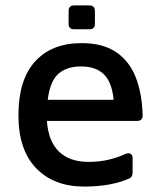

<svg xmlns="http://www.w3.org/2000/svg" viewBox="-20 -673 593 708"><path d="M290 15Q179 15 113.5 -52.5Q48 -120 48 -248Q48 -379 109.5 -446.5Q171 -514 281 -514Q359 -514 408 -481Q457 -448 480.5 -388Q504 -328 506 -248Q506 -227 485 -227H153Q158 -153 197 -114.5Q236 -76 307 -76Q347 -76 382 -84.5Q417 -93 444 -106Q455 -110 462 -105.5Q469 -101 469 -89V-37Q469 -20 457 -15Q423 0 381.5 7.5Q340 15 290 15ZM278 -428Q227 -428 196 -401.5Q165 -375 156 -305H399Q393 -369 363.5 -398.5Q334 -428 278 -428ZM253 -565Q233 -565 233 -585V-632Q233 -653 253 -653H309Q330 -653 330 -632V-585Q330 -565 309 -565Z"/></svg>

Font: Pitagon Sans Medium
Style: Regular
Weight: 500
Designer: Travis Tran
Foundry: Pitagon
Version: Version 1.001; ttfautohint (v1.8.4.7-5d5b);gftools[0.9.26]